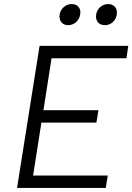

<svg xmlns="http://www.w3.org/2000/svg" viewBox="-20 -926 652 946"><path d="M316 -802C348 -802 376 -829 376 -865C376 -889 360 -906 333 -906C301 -906 273 -879 273 -845C273 -819 290 -802 316 -802ZM497 -802C529 -802 556 -828 556 -864C556 -889 539 -906 513 -906C480 -906 453 -879 453 -845C453 -819 470 -802 497 -802ZM603 -639 612 -700H175L64 0H501L511 -61H143L184 -322H455L465 -383H194L234 -639Z"/></svg>

Font: Arthouse Owned
Style: Italic
Weight: 400
Italic angle: -10°
Designer: Jeremy Tribby
Foundry: Tribby Type
Version: Version 1.000;PS 001.000;hotconv 1.0.88;makeotf.lib2.5.64775